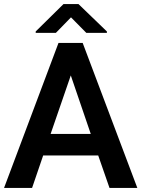

<svg xmlns="http://www.w3.org/2000/svg" viewBox="-21 -932 701 952"><path d="M407 -769 331 -846 256 -769H156V-776L294 -912H368L509 -776V-769ZM269 -719H389L660 0H522L466 -161H193L138 0H-1ZM330 -558 230 -268H429Z"/></svg>

Font: Freesentation 7 Bold
Style: Regular
Weight: 700
Designer: glyphs from Roboto by Christian Robertson / Hangul glyphs from Noto Sans CJK(Source Han Sans) by Jang Soo-young and Kang
Foundry: PT&
Version: Version 2.001